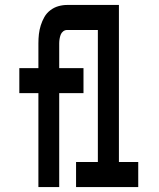

<svg xmlns="http://www.w3.org/2000/svg" viewBox="-20 -755 640 775"><path d="M135 0V-379H58V-480H135V-580Q135 -599 137 -617Q139 -635 144.5 -652.5Q150 -670 159 -686Q168 -702 183 -713.5Q198 -725 215.5 -730Q233 -735 251 -735H383V-634H251Q242 -634 235 -628.5Q228 -623 225 -615Q222 -607 220.5 -598Q219 -589 219 -580V-480H317V-379H219V0ZM287 0V-101H375V-634H297V-735H460V-101H538V0Z"/></svg>

Font: Iosevka Fixed Extended
Style: Bold
Weight: 700
Width: 7
Monospace: yes
Designer: Belleve Invis
Foundry: Belleve Invis
Version: Version 24.1.1; ttfautohint (v1.8.4)